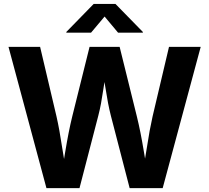

<svg xmlns="http://www.w3.org/2000/svg" viewBox="-20 -969 1078 989"><path d="M23.8 -727.5H186.6L270.9 -369.8Q279.1 -333.7 286 -295.4Q293 -257 301.9 -198.8Q314 -123.4 322.7 -72.2H296.5Q304.2 -111.8 314.8 -180.1Q325.4 -243.6 333.9 -286.4Q342.4 -329.3 352.3 -369.8L441.3 -727.5H596.3L684.8 -369.8Q695 -328.2 703.5 -285.4Q712.1 -242.7 722.5 -180.1Q727.5 -149.8 731.8 -123.7Q736.1 -97.6 741.1 -72.2H713.9Q721.7 -118 734.9 -198.8Q743.9 -257 750.9 -295.4Q758 -333.7 766.1 -369.8L850.5 -727.5H1013.8L818 0H647.8L551.3 -372.1Q543.1 -404.2 536.5 -438.5Q529.9 -472.7 521.9 -524.1Q509.3 -601 500.1 -655H537Q530.1 -621 524.6 -587.5Q519.1 -554 512.6 -511.1Q506.2 -467.5 500.2 -435.4Q494.2 -403.2 486.1 -372.1L389.5 0H219.2ZM321.7 -800.8V-804.4L462.5 -948.7H574.8L715.9 -804.4V-800.8H588.1L518.8 -883.8L449 -800.8Z"/></svg>

Font: Raveo Variable
Style: Regular
Weight: 400
Designer: Jakub Foglar, Rasmus Andersson (Inter)
Foundry: Jakubfoglar.com
Version: Version 1.000;Glyphs 3.2.3 (3260)